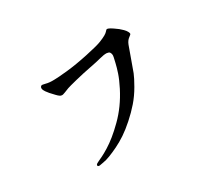

<svg xmlns="http://www.w3.org/2000/svg" viewBox="-132 -869 1263 1148"><g transform="rotate(-30 500.0 -295.5)"><path d="M716 -636Q726 -632 743 -620.5Q760 -609 770 -601Q780 -593 791.5 -581.5Q803 -570 808.5 -559.5Q814 -549 813 -544Q813 -540 797 -528.5Q781 -517 771.5 -493Q762 -469 742.5 -412.5Q723 -356 712.5 -329.5Q702 -303 675 -256Q648 -209 615 -171Q582 -133 541.5 -97Q501 -61 466.5 -38Q432 -15 398 1.5Q364 18 336.5 28.5Q309 39 289 42L267 46Q261 48 254.5 46.5Q248 45 248 41Q248 35 250 33Q252 31 255 28.5Q258 26 269.5 21Q281 16 301 6Q321 -4 348.5 -21Q376 -38 407 -63Q438 -88 474 -123.5Q510 -159 540 -200.5Q570 -242 594.5 -290Q619 -338 631 -374Q643 -410 648.5 -434.5Q654 -459 657 -471.5Q660 -484 658 -493Q656 -501 652 -506.5Q648 -512 633 -514Q614 -515 584.5 -507Q555 -499 502.5 -489Q450 -479 396 -465.5Q342 -452 329.5 -447.5Q317 -443 299 -435.5Q281 -428 274 -430Q263 -430 243 -451.5Q223 -473 216.5 -480Q210 -487 200.5 -500.5Q191 -514 190 -524.5Q189 -535 197 -541Q202 -545 225 -538.5Q248 -532 281 -533Q309 -533 375 -540Q441 -547 522.5 -564.5Q604 -582 631.5 -593Q659 -604 673.5 -612.5Q688 -621 694.5 -629Q701 -637 704.5 -638Q708 -639 716 -636Z"/></g></svg>

Font: ChillKai
Style: Regular
Weight: 400
Designer: ChillType
Foundry: 寒蝉字型
Version: Version 2.000